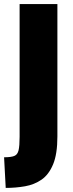

<svg xmlns="http://www.w3.org/2000/svg" viewBox="-41 -748 357 940"><path d="M-21 22Q13 22 29 15.5Q45 9 50 -12.5Q55 -34 55 -78V-728H240V-80Q240 6 219 56.5Q198 107 162.5 131.5Q127 156 81.5 164Q36 172 -13 172Z"/></svg>

Font: Murecho ExtraBold
Style: Regular
Weight: 800
Designer: Neil Summerour
Foundry: Positype
Version: Version 1.010; ttfautohint (v1.8.3)